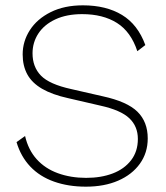

<svg xmlns="http://www.w3.org/2000/svg" viewBox="-20 -690 624 720"><path d="M291 -670Q378 -670 437.5 -634Q497 -598 525 -521L495 -498Q471 -571 418.5 -604Q366 -637 288 -637Q230 -637 188 -617.5Q146 -598 124 -564.5Q102 -531 102 -490Q102 -439 133.5 -406.5Q165 -374 247 -356L365 -329Q457 -309 495.5 -271Q534 -233 534 -171Q534 -117 504.5 -76Q475 -35 423 -12.5Q371 10 302 10Q236 10 182.5 -9Q129 -28 93.5 -65.5Q58 -103 42 -157L74 -180Q86 -128 117.5 -93Q149 -58 197 -40.5Q245 -23 303 -23Q359 -23 402.5 -39.5Q446 -56 471.5 -89Q497 -122 497 -169Q497 -216 465 -246.5Q433 -277 356 -294L235 -322Q176 -335 138 -357Q100 -379 82.5 -411Q65 -443 65 -486Q65 -535 92 -577Q119 -619 170 -644.5Q221 -670 291 -670Z"/></svg>

Font: Kantumruy Pro ExtraLight
Style: Regular
Weight: 250
Version: Version 1.002